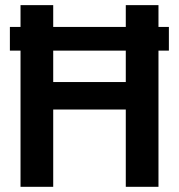

<svg xmlns="http://www.w3.org/2000/svg" viewBox="-20 -720 690 740"><path d="M464.8 -524.9H185.1V-403.8H464.8ZM59.1 -524.9H18.1V-616.2H59.1V-700.2H185.1V-616.2H464.8V-700.2H590.8V-616.2H630.9V-524.9H590.8V0H464.8V-297.9H185.1V0H59.1Z"/></svg>

Font: LT Hoop SemBd
Style: Regular
Weight: 600
Designer: Daniel Lyons
Foundry: LyonsType
Version: Version 1.000